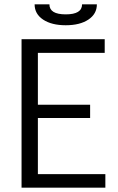

<svg xmlns="http://www.w3.org/2000/svg" viewBox="-20 -862 543 882"><path d="M139 -842H207Q207 -796 282 -796Q357 -796 357 -842H425Q425 -798 386 -772Q347 -746 282 -746Q217 -746 178 -772Q139 -798 139 -842ZM79 0V-682H461V-619H154V-381H394V-320H154V-62H464V0Z"/></svg>

Font: Didact Gothic
Style: Regular
Weight: 400
Designer: Daniel Johnson
Foundry: Daniel Johnson
Version: Version 2.101;PS 002.101;hotconv 1.0.88;makeotf.lib2.5.64775